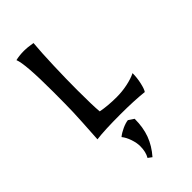

<svg xmlns="http://www.w3.org/2000/svg" viewBox="-243 -594 898 898"><g transform="rotate(-45 206.5 -144.5)"><path d="M79 -302Q79 -486 62 -527Q89 -533 117 -533Q142 -533 175 -527Q170 -473 167 -386Q164 -299 164 -227Q164 -123 168 -82Q213 -73 272 -73Q308 -73 343.5 -80.5Q379 -88 403 -100Q403 -70 396 -39Q389 -8 381 3Q315 -4 227 -4Q121 -4 68 3Q76 -123 77.5 -168.5Q79 -214 79 -302ZM172 230Q187 205 187 167Q187 145 178 118.5Q169 92 155 75Q171 62 193 52Q215 42 232 40L259 58Q259 115 242.5 159.5Q226 204 191 244Z"/></g></svg>

Font: Mirza
Style: Regular
Weight: 400
Designer: Arabic design by Kourosh Beigpour, Latin design by Eduardo Tunni, engineering by Lasse Fister
Version: Version 1.0010g